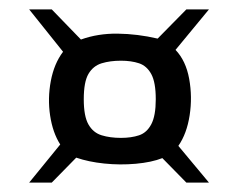

<svg xmlns="http://www.w3.org/2000/svg" viewBox="-20 -575 483 408"><path d="M353 -469Q375 -446 382 -407.5Q389 -369 383 -330Q377 -291 359 -265L424 -187H376L325 -239Q302 -230 268.5 -227Q235 -224 201.5 -227.5Q168 -231 142 -240L90 -187H42L108 -268Q92 -293 86.5 -329.5Q81 -366 88 -403Q95 -440 114 -465L42 -555H90L152 -491Q188 -504 230 -503.5Q272 -503 315 -493L376 -555H424ZM158 -364Q158 -328 168 -310.5Q178 -293 196 -287.5Q214 -282 237 -282Q259 -282 275.5 -287.5Q292 -293 301.5 -311Q311 -329 311 -364Q311 -400 301.5 -417.5Q292 -435 275.5 -440.5Q259 -446 237 -446Q214 -446 196 -440.5Q178 -435 168 -418Q158 -401 158 -364Z"/></svg>

Font: Genos Black
Style: Italic
Weight: 900
Italic angle: -8°
Version: Version 1.010